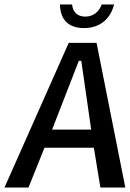

<svg xmlns="http://www.w3.org/2000/svg" viewBox="-21 -840 579 855"><path d="M359 -766C320 -766 303 -790 300 -820H246C247 -761 276 -715 353 -715C428 -715 472 -760 487 -820H432C422 -792 398 -766 359 -766ZM330 -569H341L385 -263H211ZM537 -5 409 -649H285L-1 -5H106L177 -182H397L426 -5Z"/></svg>

Font: Falling Sky
Style: LightObl
Weight: 400
Designer: Paul D. Hunt
Foundry: Adobe Systems Incorporated
Version: Version 1.02